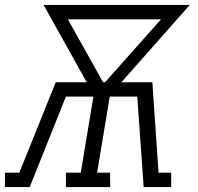

<svg xmlns="http://www.w3.org/2000/svg" viewBox="-31 -755 801 775"><path d="M-11 0V-58H47L194 -423H319L145 -735H735L459 -423H584L609 -58H660V0H549L523 -365H412L361 -58H413L414 0H235V-58H295L346 -365H235L89 0ZM385 -423H393L619 -677H243Z"/></svg>

Font: Iosevka Etoile Light
Style: Italic
Weight: 300
Italic angle: -9°
Designer: Belleve Invis
Foundry: Belleve Invis
Version: Version 22.1.2; ttfautohint (v1.8.4)